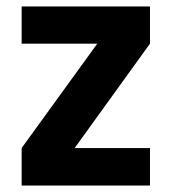

<svg xmlns="http://www.w3.org/2000/svg" viewBox="-20 -574 532 594"><path d="M47 -554V-439H281L47 -116V0H444V-116H211L444 -439V-554Z"/></svg>

Font: Matrixport Bold
Style: Regular
Weight: 600
Designer: Ninad Kale (Devanagari), Jonny Pinhorn (Latin)
Foundry: Indian Type Foundry
Version: Version 2.000;PS 1.0;hotconv 1.0.79;makeotf.lib2.5.61930; tt